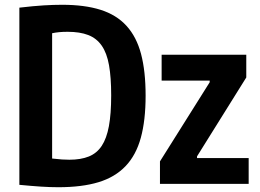

<svg xmlns="http://www.w3.org/2000/svg" viewBox="-20 -769 1087 803"><path d="M649 -94 857 -425V-432H656V-540H1010V-445L804 -115V-108H1020V0H649ZM224 14Q190 14 151.5 11.5Q113 9 61 4V-737Q121 -744 162.5 -746.5Q204 -749 240 -749Q334 -749 400.5 -728Q467 -707 509 -661Q551 -615 570 -543Q589 -471 589 -369Q589 -266 569 -193Q549 -120 505 -74Q461 -28 392 -7Q323 14 224 14ZM270 -101Q318 -101 351.5 -114.5Q385 -128 405.5 -159Q426 -190 435.5 -241.5Q445 -293 445 -370Q445 -445 436 -496Q427 -547 405.5 -578Q384 -609 349 -622.5Q314 -636 263 -636Q243 -636 227.5 -634.5Q212 -633 198 -630V-106Q223 -103 239.5 -102Q256 -101 270 -101Z"/></svg>

Font: Encode Sans Compressed
Style: Bold
Weight: 700
Designer: Pablo Impallari, Andres Torresi
Foundry: Pablo Impallari, Andres Torresi
Version: Version 1.000; ttfautohint (v1.00) -l 8 -r 50 -G 200 -x 14 -